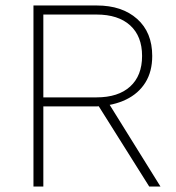

<svg xmlns="http://www.w3.org/2000/svg" viewBox="-20 -680 643 700"><path d="M333 -660Q425 -660 480 -611Q535 -562 535 -476Q535 -419 510 -379Q485 -339 439.5 -317Q394 -295 332 -292H328H138V0H102V-660ZM332 -325Q411 -325 454.5 -364.5Q498 -404 498 -476Q498 -548 454.5 -587.5Q411 -627 332 -627H138V-325ZM366 -320 565 0H524L336 -299Z"/></svg>

Font: Kantumruy Pro ExtraLight
Style: Regular
Weight: 250
Version: Version 1.002